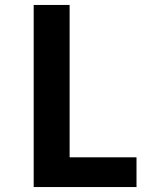

<svg xmlns="http://www.w3.org/2000/svg" viewBox="-20 -755 640 775"><path d="M116 0V-735H261V-120H531V0Z"/></svg>

Font: Iosevka Custom Heavy Extended
Style: Regular
Weight: 900
Width: 7
Monospace: yes
Designer: Belleve Invis
Foundry: Belleve Invis
Version: Version 11.2.4; ttfautohint (v1.8.4)